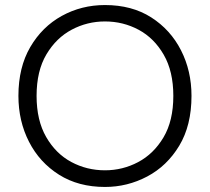

<svg xmlns="http://www.w3.org/2000/svg" viewBox="-20 -733 831 761"><path d="M396 8Q291 8 214 -40.5Q137 -89 95 -171Q53 -253 53 -353Q53 -466 100 -546.5Q147 -627 225 -670Q303 -713 396 -713Q503 -713 579.5 -664Q656 -615 697.5 -533.5Q739 -452 739 -353Q739 -236 690.5 -155.5Q642 -75 563.5 -33.5Q485 8 396 8ZM396 -58Q466 -58 527.5 -90.5Q589 -123 628 -188.5Q667 -254 667 -353Q667 -450 629 -516Q591 -582 529.5 -615Q468 -648 396 -648Q326 -648 264.5 -615.5Q203 -583 164 -517.5Q125 -452 125 -353Q125 -256 163 -190Q201 -124 262.5 -91Q324 -58 396 -58Z"/></svg>

Font: Ulagadi Sans Light
Style: Regular
Weight: 300
Designer: Ninad Kale (Devanagari), Jonny Pinhorn (Latin)
Foundry: Indian Type Foundry
Version: Version 3.01;March 29, 2020;FontCreator 12.0.0.2522 64-bit; 